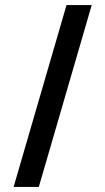

<svg xmlns="http://www.w3.org/2000/svg" viewBox="-20 -727 418 762"><path d="M34 15 244 -707H344L134 15Z"/></svg>

Font: Heuristica
Style: Bold
Weight: 700
Version: Version 1.0.2